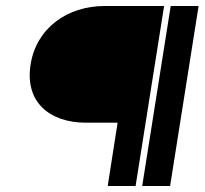

<svg xmlns="http://www.w3.org/2000/svg" viewBox="-20 -600 682 640"><path d="M82 -385C62 -260 145 -191 267 -191H372L339 20H432L527 -580H329C204 -580 101 -506 82 -385ZM454 20H547L642 -580H549Z"/></svg>

Font: Charger Sport
Style: BdExtObl
Weight: 700
Designer: Jasper
Foundry: Cannot Into Space Fonts
Version: Version 1.1